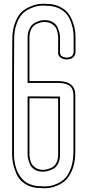

<svg xmlns="http://www.w3.org/2000/svg" viewBox="-20 -815 470 1030"><path d="M292 -287 138 -288V9Q138 13 138 18.5Q138 24 141 39Q144 54 151 65.5Q158 77 173.5 86.5Q189 96 211 96H212Q220 96 229.5 94Q239 92 255.5 85Q272 78 282 59.5Q292 41 292 13ZM292 -536V-550V-609Q292 -613 292 -618.5Q292 -624 289 -639.5Q286 -655 279 -666.5Q272 -678 256.5 -687.5Q241 -697 219 -697H218Q210 -697 200.5 -695Q191 -693 175 -686Q159 -679 148.5 -660Q138 -641 138 -613V-397V-380H266H288H290H292Q384 -380 384 -304V-301V3Q384 6 383.5 12.5Q383 19 383 22H384V23H383Q380 68 365.5 101Q351 134 332.5 151.5Q314 169 289.5 179.5Q265 190 248 192.5Q231 195 215 195L200 194Q150 194 116 172.5Q82 151 68 117.5Q54 84 49.5 59.5Q45 35 45 12V1V-392V-393L46 -603Q46 -653 60 -690.5Q74 -728 92.5 -747Q111 -766 137 -777.5Q163 -789 180.5 -792Q198 -795 215 -795L230 -794Q271 -794 301.5 -778.5Q332 -763 347 -742.5Q362 -722 371.5 -694.5Q381 -667 383 -648.5Q385 -630 385 -613V-601V-537Q385 -519 374 -509Q363 -499 352 -498L341 -496Q318 -496 305.5 -506Q293 -516 292 -526ZM302 -297V13Q302 44 290.5 65Q279 86 260.5 93.5Q242 101 231.5 103.5Q221 106 212 106H211Q184 106 165.5 94.5Q147 83 140 65Q133 47 130.5 35.5Q128 24 128 13Q128 10 128 9V-298ZM302 -536V-535Q302 -533 302 -531.5Q302 -530 303.5 -524.5Q305 -519 309 -515.5Q313 -512 321 -509Q329 -506 341 -506Q343 -506 345.5 -506.5Q348 -507 353.5 -508.5Q359 -510 363.5 -513Q368 -516 371.5 -522.5Q375 -529 375 -537V-613Q375 -630 373 -647.5Q371 -665 362.5 -691Q354 -717 339.5 -736.5Q325 -756 296.5 -770Q268 -784 230 -784H229H228Q223 -785 215 -785Q198 -785 182 -782.5Q166 -780 141.5 -769Q117 -758 99.5 -740Q82 -722 69 -686.5Q56 -651 56 -603L55 -393V-392V12Q55 23 56 35Q57 47 60.5 64.5Q64 82 70 97.5Q76 113 87 129.5Q98 146 112.5 157.5Q127 169 149.5 176.5Q172 184 200 184H201H202Q207 185 215 185Q231 185 246.5 183Q262 181 285 171Q308 161 325.5 145Q343 129 356.5 97Q370 65 373 23V22Q373 18 373.5 11.5Q374 5 374 3V-304Q374 -338 354.5 -354Q335 -370 292 -370H128V-613Q128 -638 136.5 -657Q145 -676 156 -685Q167 -694 181.5 -699.5Q196 -705 204 -706Q212 -707 218 -707H219Q246 -707 264.5 -695.5Q283 -684 290 -666Q297 -648 299.5 -636Q302 -624 302 -613Q302 -610 302 -609Z"/></svg>

Font: Soda Fountain
Style: Outline
Weight: 400
Version: Version 1.0